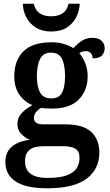

<svg xmlns="http://www.w3.org/2000/svg" viewBox="-20 -776 593 1036"><path d="M234 240Q121 240 65 203.5Q9 167 9 99Q9 44 45 14.5Q81 -15 141 -21Q116 -32 95 -53Q74 -74 74 -108Q74 -140 95.5 -164Q117 -188 155 -209Q111 -226 84 -266Q57 -306 57 -363Q57 -450 106.5 -499Q156 -548 259 -548Q294 -548 325.5 -538.5Q357 -529 376 -516Q398 -541 422.5 -556.5Q447 -572 478 -572Q512 -572 528.5 -555.5Q545 -539 545 -516Q545 -495 531 -478Q517 -461 480 -461Q480 -478 470 -489Q460 -500 444 -500Q423 -500 408 -489Q427 -467 440 -435Q453 -403 453 -364Q453 -289 405.5 -239.5Q358 -190 259 -190Q247 -190 229.5 -191Q212 -192 202 -194Q187 -186 175 -172Q163 -158 163 -139Q163 -122 175.5 -113.5Q188 -105 215 -105H333Q429 -105 472.5 -64Q516 -23 516 47Q516 137 447 188.5Q378 240 234 240ZM236 184Q300 184 337.5 171Q375 158 392 134Q409 110 409 77Q409 40 387 26.5Q365 13 321 13H211Q188 13 166 19Q144 25 129.5 42.5Q115 60 115 95Q115 123 127.5 143Q140 163 167 173.5Q194 184 236 184ZM256 -245Q299 -245 315 -276Q331 -307 331 -365Q331 -425 314.5 -458.5Q298 -492 255 -492Q213 -492 196 -457.5Q179 -423 179 -364Q179 -308 196.5 -276.5Q214 -245 256 -245ZM256 -606Q206 -606 172 -628Q138 -650 121 -684.5Q104 -719 103 -756H162Q170 -720 194.5 -704Q219 -688 256 -688Q293 -688 317.5 -704Q342 -720 350 -756H410Q409 -719 392 -684.5Q375 -650 341.5 -628Q308 -606 256 -606Z"/></svg>

Font: Noto Nastaliq Urdu SemiBold
Style: Regular
Weight: 600
Version: Version 3.007